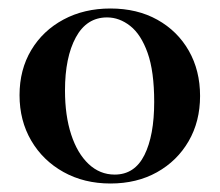

<svg xmlns="http://www.w3.org/2000/svg" viewBox="-20 -419 517 452"><path d="M240 13Q178 13 129.5 -14Q81 -41 53.5 -88Q26 -135 26 -195Q26 -255 53.5 -301Q81 -347 129.5 -373Q178 -399 240 -399Q303 -399 350.5 -372.5Q398 -346 424.5 -299.5Q451 -253 451 -193Q451 -133 424 -86.5Q397 -40 349.5 -13.5Q302 13 240 13ZM250 -8Q297 -8 320 -54Q343 -100 343 -179Q343 -251 327.5 -294.5Q312 -338 286.5 -358Q261 -378 232 -378Q184 -378 158.5 -331Q133 -284 133 -206Q133 -147 147.5 -102.5Q162 -58 188.5 -33Q215 -8 250 -8Z"/></svg>

Font: Cormorant Light
Style: Bold
Weight: 700
Version: Version 4.000